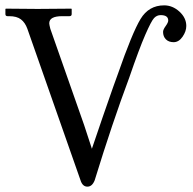

<svg xmlns="http://www.w3.org/2000/svg" viewBox="-20 -678 713 710"><path d="M586.9 -658.2Q618.2 -658.2 643.6 -635Q668.9 -611.8 668.9 -582Q668.9 -562 655 -542Q641.1 -522 622.1 -522Q604 -522 593.5 -532.5Q583 -543 583 -560.1Q583 -568.4 592.5 -581.5Q602.1 -594.7 602.1 -602.1Q602.1 -622.1 574.2 -622.1Q560.1 -622.1 549.8 -611.3Q539.6 -600.6 517.1 -549.1Q494.6 -497.6 458 -391.1Q395 -222.7 330.1 -11.2Q320.8 12.2 303.2 12.2Q285.2 12.2 277.8 -11.2L81.1 -571.8Q72.8 -594.7 57.4 -606.4Q42 -618.2 14.2 -618.2H7.8Q0 -618.2 0 -626V-645L2 -646Q80.1 -645 119.1 -645L243.2 -646L245.1 -645V-626Q245.1 -618.2 236.8 -618.2H210Q162.1 -618.2 162.1 -591.8Q162.1 -587.4 166 -571.8L291 -215.8L319.8 -127.9L359.4 -244.1L398.9 -357.4L415 -401.9Q469.2 -557.6 499.8 -607.9Q530.3 -658.2 586.9 -658.2Z"/></svg>

Font: Linux Biolinum G
Style: Regular
Weight: 400
Designer: Philipp H. Poll
Foundry: Philipp H. Poll
Version: Version 1.1.0 ; ttfautohint (v1.6)